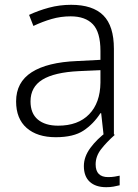

<svg xmlns="http://www.w3.org/2000/svg" viewBox="-20 -654 576 799"><path d="M276 -634Q366 -634 410 -590Q454 -546 454 -451V-93H411L401 -183H398Q369 -138 327.5 -110.5Q286 -83 212 -83Q135 -83 91 -121.5Q47 -160 47 -232Q47 -312 112 -353.5Q177 -395 301 -400L398 -405V-442Q398 -520 366.5 -553Q335 -586 274 -586Q233 -586 195 -575Q157 -564 119 -546L101 -592Q139 -610 183.5 -622Q228 -634 276 -634ZM308 -358Q206 -353 156.5 -322.5Q107 -292 107 -232Q107 -182 137.5 -156.5Q168 -131 222 -131Q305 -131 351 -178.5Q397 -226 398 -310V-362ZM378 30Q378 83 430 83Q445 83 457 81Q469 79 478 77V117Q466 120 452.5 122.5Q439 125 422 125Q378 125 353.5 102.5Q329 80 329 37Q329 -2 356.5 -39Q384 -76 425 -106L458 -93Q424 -63 401 -33.5Q378 -4 378 30Z"/></svg>

Font: Noto Sans Kannada UI Light
Style: Regular
Weight: 300
Designer: Jelle Bosma - Monotype Design Team
Foundry: Monotype Imaging Inc.
Version: Version 2.005; ttfautohint (v1.8.4.7-5d5b)